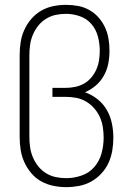

<svg xmlns="http://www.w3.org/2000/svg" viewBox="-20 -763 540 791"><path d="M253 8Q226 8 199.5 2.5Q173 -3 149.5 -16Q126 -29 108.5 -50Q91 -71 80 -95.5Q69 -120 65 -146.5Q61 -173 61 -200V-535Q61 -562 65 -588.5Q69 -615 80 -639.5Q91 -664 108.5 -684.5Q126 -705 149 -718.5Q172 -732 198.5 -737.5Q225 -743 252 -743Q277 -743 301.5 -738.5Q326 -734 347.5 -722Q369 -710 385.5 -691.5Q402 -673 412.5 -650.5Q423 -628 427 -603.5Q431 -579 431 -554Q431 -554 431 -554Q431 -554 431 -554Q431 -527 426 -501Q421 -475 408 -451.5Q395 -428 374.5 -410.5Q354 -393 330 -383Q358 -373 381.5 -354.5Q405 -336 420 -310Q435 -284 441 -254.5Q447 -225 447 -196Q447 -169 442.5 -142.5Q438 -116 427 -92Q416 -68 397.5 -48Q379 -28 355.5 -15Q332 -2 305.5 3Q279 8 253 8ZM253 -29Q285 -29 316.5 -40Q348 -51 369 -75.5Q390 -100 398.5 -132Q407 -164 407 -196Q407 -218 403.5 -240Q400 -262 391 -281.5Q382 -301 367.5 -317.5Q353 -334 334 -345Q315 -356 293.5 -360Q272 -364 250 -364H196V-401H250Q270 -401 289.5 -405Q309 -409 326 -418.5Q343 -428 356 -443.5Q369 -459 377 -477Q385 -495 388 -514.5Q391 -534 391 -554Q391 -583 383.5 -612Q376 -641 357 -663.5Q338 -686 309.5 -696Q281 -706 252 -706Q230 -706 209 -701.5Q188 -697 169.5 -685.5Q151 -674 137.5 -657Q124 -640 115.5 -620Q107 -600 104 -578.5Q101 -557 101 -535V-200Q101 -178 104 -156.5Q107 -135 115.5 -115Q124 -95 137.5 -78Q151 -61 169.5 -49.5Q188 -38 209.5 -33.5Q231 -29 253 -29Z"/></svg>

Font: Iosevka SS04 Extralight
Style: Regular
Weight: 200
Monospace: yes
Designer: Belleve Invis
Foundry: Belleve Invis
Version: Version 19.0.0; ttfautohint (v1.8.4)